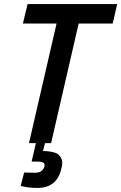

<svg xmlns="http://www.w3.org/2000/svg" viewBox="-20 -706 598 947"><path d="M164 221Q120 221 82 211L99 145Q118 146 153 146Q177 146 188.5 134Q200 122 200 108Q200 91 166 91H136L157 0H123L259 -590H93L116 -686H558L536 -590H368L232 0H202L192 39Q227 39 252 47.5Q277 56 285 83Q287 89 287 97Q287 109 283 124Q262 221 164 221Z"/></svg>

Font: Storia Sans SemiBold
Style: Italic
Weight: 600
Italic angle: -13°
Designer: Campivisivi
Foundry: Accademia di Belle Arti di Urbino and students of MA course of Visual design
Version: Version 60.001;May 25, 2020;FontCreator 12.0.0.2522 64-bit